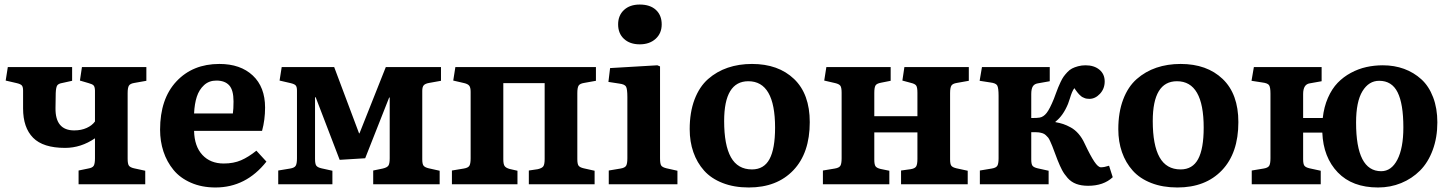

<svg xmlns="http://www.w3.org/2000/svg" viewBox="-20 -807 6350 841"><path d="M324.2 0V-60.1L366.2 -68.8Q384.8 -71.8 390.4 -80.8Q396 -89.8 396 -113.8V-201.2Q334.5 -159.2 265.1 -159.2Q168.9 -159.2 125 -203.6Q81.1 -248 81.1 -332V-410.2Q81.1 -426.8 75.4 -432.9Q69.8 -439 53.2 -442.9L4.9 -454.1L14.2 -513.2H295.9V-453.1L253.9 -443.8Q235.4 -440.9 230.2 -432.1Q225.1 -423.3 224.1 -398.9L223.1 -334Q221.7 -235.8 305.2 -235.8Q335.9 -235.8 359.6 -246.6Q383.3 -257.3 396 -274.9V-410.2Q395.5 -426.8 390.1 -432.6Q384.8 -438.5 368.2 -442.9L330.1 -454.1L338.9 -513.2H621.1V-453.1L568.8 -443.8Q550.3 -440.9 544.7 -431.9Q539.1 -422.9 539.1 -398.9V-111.8Q539.1 -88.9 544.7 -81.3Q550.3 -73.7 566.9 -69.8L616.2 -59.1V0Z M923.8 14.2Q863.8 14.2 816.4 -6.6Q769 -27.3 740 -62.7Q710.9 -98.1 696 -143.1Q681.2 -188 681.2 -238.8Q681.2 -374 752.7 -450.4Q824.2 -526.9 940.9 -526.9Q1033.2 -526.9 1087.2 -476.3Q1141.1 -425.8 1141.1 -335.9Q1141.1 -282.2 1127.9 -233.9H830.1Q831.5 -166 866.5 -128.4Q901.4 -90.8 960 -90.8Q1003.4 -90.8 1035.9 -105Q1068.4 -119.1 1103 -147L1147 -99.1Q1057.6 14.2 923.8 14.2ZM830.1 -310.1H1000Q1002.9 -329.6 1002.9 -362.8Q1002.9 -412.6 983.9 -433.3Q964.8 -454.1 927.7 -454.1Q895.5 -454.1 873.8 -434.1Q852.1 -414.1 842 -383.1Q832 -352.1 830.1 -310.1Z M1198.7 0V-60.1L1251 -68.8Q1269.5 -71.8 1275.1 -80.8Q1280.8 -89.8 1280.8 -113.8V-410.2Q1280.8 -426.8 1275.1 -432.9Q1269.5 -439 1252.9 -442.9L1204.6 -454.1L1213.9 -513.2H1443.8L1552.7 -223.1H1554.7L1669.9 -513.2H1911.6V-453.1L1859.9 -443.8Q1842.8 -440.9 1836.2 -433.6Q1829.6 -426.3 1829.6 -409.2V-108.9Q1829.6 -88.4 1835.4 -81.1Q1841.3 -73.7 1857.9 -69.8L1905.8 -59.1V0H1614.7V-60.1L1656.7 -68.8Q1675.8 -73.2 1681.4 -81.8Q1687 -90.3 1687 -113.8V-379.9H1684.6L1579.6 -113.8L1467.8 -106.9L1362.8 -380.9H1359.9V-110.8Q1359.9 -88.9 1365.5 -81.3Q1371.1 -73.7 1387.7 -69.8L1436 -59.1V0Z M1959.5 0V-60.1L2011.7 -68.8Q2030.3 -71.8 2035.9 -80.8Q2041.5 -89.8 2041.5 -113.8V-404.8Q2041.5 -423.3 2035.6 -431.2Q2029.8 -439 2013.7 -442.9L1965.3 -454.1L1974.6 -513.2H2590.3V-453.1L2538.6 -443.8Q2520 -440.9 2514.4 -431.9Q2508.8 -422.9 2508.8 -398.9V-109.9Q2508.8 -88.4 2514.4 -81.1Q2520 -73.7 2536.6 -69.8L2584.5 -59.1V0H2296.4V-60.1L2335.4 -65.9Q2354.5 -70.3 2360.1 -78.9Q2365.7 -87.4 2365.7 -110.8V-442.9H2184.6V-108.9Q2184.6 -87.9 2190.4 -79.6Q2196.3 -71.3 2212.4 -66.9L2246.6 -59.1V0Z M2687.5 -700.2Q2687.5 -739.3 2713.1 -763.2Q2738.8 -787.1 2782.2 -787.1Q2827.6 -787.1 2853 -763.7Q2878.4 -740.2 2878.4 -700.2Q2878.4 -661.1 2851.8 -637Q2825.2 -612.8 2782.2 -612.8Q2739.3 -612.8 2713.4 -636.5Q2687.5 -660.2 2687.5 -700.2ZM2646.5 0V-60.1L2698.2 -68.8Q2716.8 -71.8 2722.4 -80.8Q2728 -89.8 2728 -113.8V-381.8Q2728 -417 2722.2 -427.5Q2716.3 -438 2692.4 -440.9L2645 -448.2L2652.3 -508.8L2859.4 -521L2871.1 -516.1V-113.8Q2871.1 -89.8 2876.2 -82Q2881.3 -74.2 2899.4 -69.8L2947.3 -59.1V0Z M3259.8 14.2Q3195.3 14.2 3145.3 -5.4Q3095.2 -24.9 3064.2 -59.6Q3033.2 -94.2 3017.1 -140.4Q3001 -186.5 3001 -241.2Q3001 -314.9 3022.2 -371.1Q3043.5 -427.2 3081.5 -460.7Q3119.6 -494.1 3168 -510.5Q3216.3 -526.9 3273.9 -526.9Q3389.2 -526.9 3458 -461.2Q3526.9 -395.5 3526.9 -272Q3526.9 -136.7 3455.1 -61.3Q3383.3 14.2 3259.8 14.2ZM3273.9 -64.9Q3326.2 -64.9 3350.6 -110.1Q3375 -155.3 3375 -248Q3375 -451.2 3257.8 -451.2Q3151.9 -451.2 3151.9 -276.9Q3151.9 -171.4 3181.6 -118.2Q3211.4 -64.9 3273.9 -64.9Z M3584.5 0V-60.1L3636.7 -68.8Q3655.3 -71.8 3660.9 -80.8Q3666.5 -89.8 3666.5 -113.8V-400.9Q3666.5 -423.8 3660.9 -431.4Q3655.3 -439 3638.7 -442.9L3590.3 -454.1L3599.6 -513.2H3881.3V-453.1L3839.4 -444.8Q3820.3 -441.4 3814.9 -432.6Q3809.6 -423.8 3809.6 -399.9V-297.9H3998.5V-400.9Q3998.5 -424.8 3992.9 -432.4Q3987.3 -439.9 3970.7 -443.8L3932.6 -454.1L3941.4 -513.2H4223.6V-453.1L4171.4 -443.8Q4152.8 -440.9 4147.2 -431.9Q4141.6 -422.9 4141.6 -398.9V-108.9Q4141.6 -87.9 4147.2 -80.8Q4152.8 -73.7 4169.4 -69.8L4218.8 -59.1V0H3926.8V-60.1L3968.8 -65.9Q3987.3 -68.8 3992.9 -77.9Q3998.5 -86.9 3998.5 -110.8V-227.1H3809.6V-107.9Q3809.6 -85.9 3815.2 -78.4Q3820.8 -70.8 3837.4 -66.9L3875.5 -59.1V0Z M4746.1 6.8Q4716.3 6.8 4694.1 -1.5Q4671.9 -9.8 4656.5 -27.3Q4641.1 -44.9 4632.1 -62Q4623 -79.1 4612.3 -106Q4606.9 -119.1 4599.9 -138.7Q4592.8 -158.2 4589.4 -166.5Q4585.9 -174.8 4580.6 -187Q4575.2 -199.2 4571.3 -204.1Q4567.4 -209 4561 -214.8Q4554.7 -220.7 4547.4 -223.1Q4540 -225.6 4530.3 -227.1Q4525.4 -228 4497.1 -228V-108.9Q4497.1 -87.9 4502.7 -80.8Q4508.3 -73.7 4524.9 -69.8L4573.2 -59.1V0H4272V-60.1L4324.2 -68.8Q4342.8 -71.8 4348.4 -80.8Q4354 -89.8 4354 -113.8V-387.2Q4354 -421.9 4348.1 -432.4Q4342.3 -442.9 4317.9 -445.8L4271 -453.1L4281.2 -513.2H4578.1V-451.2L4525.9 -441.9Q4510.7 -439.5 4503.9 -428.5Q4497.1 -417.5 4497.1 -395V-290Q4524.4 -290 4534.2 -292Q4550.8 -294.9 4564.5 -312.3Q4578.1 -329.6 4596.2 -374Q4599.1 -381.8 4605.2 -398.2Q4611.3 -414.6 4615 -423.8Q4618.7 -433.1 4625.7 -448Q4632.8 -462.9 4638.9 -471.4Q4645 -480 4655 -490.7Q4665 -501.5 4676 -507.1Q4687 -512.7 4702.1 -516.8Q4717.3 -521 4734.9 -521Q4772.5 -521 4795.7 -501.7Q4818.8 -482.4 4818.8 -450.2Q4818.8 -418.5 4798.1 -396.2Q4777.3 -374 4752 -374Q4746.1 -374 4740.5 -374.8Q4734.9 -375.5 4730 -377.7Q4725.1 -379.9 4721.4 -381.6Q4717.8 -383.3 4713.4 -387.5Q4709 -391.6 4706.8 -393.6Q4704.6 -395.5 4700.7 -400.6Q4696.8 -405.8 4695.6 -407.2Q4694.3 -408.7 4690.4 -414.3Q4686.5 -419.9 4686 -420.9Q4680.2 -413.6 4675.5 -402.3Q4670.9 -391.1 4666.3 -375.7Q4661.6 -360.4 4658.2 -352.1Q4636.7 -299.8 4603 -273.9V-272Q4622.1 -268.6 4637 -263.7Q4651.9 -258.8 4670.2 -248.8Q4688.5 -238.8 4704.1 -220.9Q4719.7 -203.1 4731 -178.2Q4756.3 -124.5 4773.2 -99.4Q4790 -74.2 4802.2 -74.2Q4816.9 -74.2 4837.9 -81.1L4854 -30.8Q4814 6.8 4746.1 6.8Z M5137.2 14.2Q5072.8 14.2 5022.7 -5.4Q4972.7 -24.9 4941.7 -59.6Q4910.6 -94.2 4894.5 -140.4Q4878.4 -186.5 4878.4 -241.2Q4878.4 -314.9 4899.7 -371.1Q4920.9 -427.2 4959 -460.7Q4997.1 -494.1 5045.4 -510.5Q5093.8 -526.9 5151.4 -526.9Q5266.6 -526.9 5335.4 -461.2Q5404.3 -395.5 5404.3 -272Q5404.3 -136.7 5332.5 -61.3Q5260.7 14.2 5137.2 14.2ZM5151.4 -64.9Q5203.6 -64.9 5228 -110.1Q5252.4 -155.3 5252.4 -248Q5252.4 -451.2 5135.3 -451.2Q5029.3 -451.2 5029.3 -276.9Q5029.3 -171.4 5059.1 -118.2Q5088.9 -64.9 5151.4 -64.9Z M6016.1 14.2Q5903.3 14.2 5839.8 -51.8Q5776.4 -117.7 5772 -226.1H5688V-109.9Q5688 -88.4 5693.6 -81.1Q5699.2 -73.7 5715.8 -69.8L5765.1 -59.1V0H5462.9V-60.1L5515.1 -68.8Q5533.7 -71.8 5539.3 -80.8Q5544.9 -89.8 5544.9 -113.8V-397Q5544.9 -424.8 5538.8 -433.8Q5532.7 -442.9 5508.8 -445.8L5461.9 -453.1L5472.2 -513.2H5769V-451.2L5716.8 -441.9Q5688 -437.5 5688 -395V-290H5773.9Q5779.3 -338.9 5796.6 -378.4Q5814 -418 5839.1 -444.1Q5864.3 -470.2 5897 -487.8Q5929.7 -505.4 5964.6 -513.2Q5999.5 -521 6037.1 -521Q6087.4 -521 6130.1 -505.4Q6172.9 -489.7 6205.8 -459.7Q6238.8 -429.7 6257.3 -381.1Q6275.9 -332.5 6275.9 -271Q6275.9 -204.6 6255.6 -149.9Q6235.4 -95.2 6200 -59.8Q6164.6 -24.4 6117.4 -5.1Q6070.3 14.2 6016.1 14.2ZM6029.8 -57.1Q6074.7 -57.1 6100.8 -107.7Q6127 -158.2 6127 -249Q6127 -352.1 6101.8 -402.6Q6076.7 -453.1 6021 -453.1Q5975.6 -453.1 5947.8 -407.5Q5919.9 -361.8 5919.9 -270Q5919.9 -57.1 6029.8 -57.1Z"/></svg>

Font: Literata Book
Style: Bold
Weight: 700
Designer: Latin by Veronika Burian and Jose Scaglione. Greek by Irene Vlachou. Cyrillic by Vera Evstafieva
Foundry: TypeTogether
Version: Version 2.003;PS 002.003;hotconv 1.0.88;makeotf.lib2.5.64775